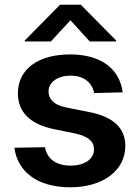

<svg xmlns="http://www.w3.org/2000/svg" viewBox="-20 -784 592 815"><path d="M380 -389 501 -392C487 -494 407 -553 277 -553C143 -553 56 -491 56 -388C56 -309 107 -257 208 -236L301 -217C354 -205 379 -184 379 -150C379 -108 338 -81 280 -81C220 -81 180 -108 171 -159L41 -157C55 -54 139 11 279 11C414 11 512 -58 512 -165C512 -240 461 -288 361 -308L260 -328C207 -339 186 -364 186 -396C186 -436 226 -463 280 -463C333 -463 370 -436 380 -389ZM85 -608H196L279 -698L361 -608H473V-612L323 -764H235L85 -612Z"/></svg>

Font: Wafeq Semi Bold
Style: Regular
Weight: 600
Designer: Rasmus Andersson & Azza Alameddine
Foundry: Google & TypeTogether
Version: Version 3.000;January 28, 2025;FontCreator 15.0.0.3014 64-bi